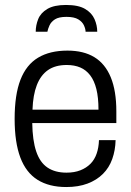

<svg xmlns="http://www.w3.org/2000/svg" viewBox="-20 -742 528 774"><path d="M247 12Q178 12 131.5 -17Q85 -46 62 -107Q39 -168 39 -263Q39 -360 62.5 -420.5Q86 -481 133.5 -509.5Q181 -538 252 -538Q317 -538 360.5 -511.5Q404 -485 426.5 -430.5Q449 -376 449 -293V-246H110Q111 -176 126 -131.5Q141 -87 171.5 -66.5Q202 -46 248 -46Q280 -46 304 -55.5Q328 -65 344.5 -81.5Q361 -98 369.5 -122.5Q378 -147 379 -177H446Q445 -136 432.5 -101Q420 -66 395 -41Q370 -16 333 -2Q296 12 247 12ZM111 -300H377Q377 -349 368.5 -383Q360 -417 343.5 -438.5Q327 -460 303.5 -470Q280 -480 249 -480Q203 -480 173.5 -459.5Q144 -439 128.5 -399Q113 -359 111 -300ZM246 -722Q296 -722 323 -706Q350 -690 361 -665Q372 -640 372 -614H325Q325 -625 318.5 -639.5Q312 -654 295.5 -664Q279 -674 248 -674Q217 -674 201.5 -664Q186 -654 179.5 -639.5Q173 -625 171 -614H124Q124 -640 134 -665Q144 -690 171 -706Q198 -722 246 -722Z"/></svg>

Font: Archivo SemiCondensed Light
Style: Regular
Weight: 300
Width: 4
Designer: Hector Gatti
Foundry: Omnibus-Type
Version: Version 2.001